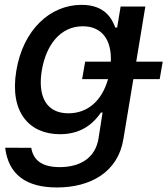

<svg xmlns="http://www.w3.org/2000/svg" viewBox="-20 -573 705 808"><path d="M219.5 215.9C359.4 215.9 476.6 152.7 499.3 12.1L541.2 -240.1H652L664.8 -313.6H553.3L591.6 -545.5H487.6L473 -457H465.2C452.1 -490.8 424.7 -552.6 323.2 -552.6C191.4 -552.6 77.4 -448.5 48.7 -275.6C19.5 -100.9 103 -8.2 232.6 -8.2C332.7 -8.2 380.7 -64.6 404.8 -99.4H411.6L394.9 7.8C381.7 94.5 313.9 130.3 231.5 130.3C150.2 130.3 119.3 95.9 111.5 49L1.8 48.7C15.3 161.6 90.2 215.9 219.5 215.9ZM155.9 -276.3C173.3 -381 231.9 -462.4 328.5 -462.4C410.2 -462.4 450.6 -403.4 446.4 -313.6H338.4L325.6 -240.1H434.7C409.1 -149.5 349.4 -96.2 268.1 -96.2C172.2 -96.2 138.5 -170.8 155.9 -276.3Z"/></svg>

Font: Margiela Sans Medium
Style: Italic
Weight: 500
Italic angle: -9.39999°
Designer: Stefan Endress, Andreas Faust
Version: Version 1.100;FEAKit 1.0